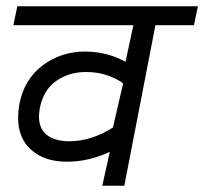

<svg xmlns="http://www.w3.org/2000/svg" viewBox="-20 -590 649 610"><path d="M375 0H305L328.8 -107.5Q261.2 -76.2 192.5 -76.2Q122.5 -76.2 80 -113.1Q37.5 -150 37.5 -216.2Q37.5 -235 41.2 -257.5Q56.2 -337.5 115 -381.9Q173.8 -426.2 250 -426.2Q318.8 -426.2 378.8 -393.8L403.8 -510H22.5L35 -570H608.8L596.2 -510H473.8ZM338.8 -185 371.2 -325Q353.8 -338.8 323.1 -350Q292.5 -361.2 252.5 -361.2Q198.8 -361.2 158.1 -332.5Q117.5 -303.8 106.2 -245Q103.8 -227.5 103.8 -220Q103.8 -180 130 -160.6Q156.2 -141.2 200 -141.2Q270 -141.2 338.8 -185Z"/></svg>

Font: Cambay
Style: Italic
Weight: 400
Italic angle: -11°
Designer: Pooja Saxena
Foundry: Pooja Saxena
Version: Version 1.019;PS 001.019;hotconv 1.0.70;makeotf.lib2.5.58329